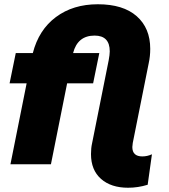

<svg xmlns="http://www.w3.org/2000/svg" viewBox="-20 -771 794 901"><path d="M693 -47 673 96Q628 110 581 110Q501 110 454 68.5Q407 27 407 -48Q407 -76 412 -98L490 -488Q495 -515 495 -530Q495 -604 424 -604Q344 -604 323 -522H446L417 -380H295L219 0H29L105 -380H25L54 -522H134Q162 -631 242.5 -691Q323 -751 439 -751Q558 -751 621.5 -695Q685 -639 685 -542Q685 -507 678 -475L603 -100Q601 -86 601 -81Q601 -37 648 -37Q671 -37 693 -47Z"/></svg>

Font: Montserrat Alternates ExtraBold
Style: Italic
Weight: 800
Italic angle: -11.3°
Designer: Julieta Ulanovsky
Foundry: Julieta Ulanovsky
Version: Version 7.200